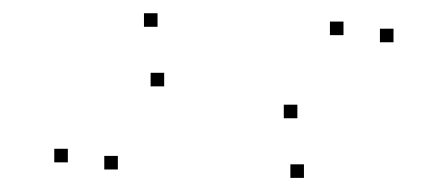

<svg xmlns="http://www.w3.org/2000/svg" viewBox="-20 -468 660 283"><path d="M560 -405.7V-425.7H540V-405.7ZM486.3 -416.2V-436.2H466.3V-416.2ZM418.3 -293.7V-313.7H398.3V-293.7ZM212.2 -428.5V-448.5H192.2V-428.5ZM80 -228.7V-248.7H60V-228.7ZM153.7 -218.2V-238.2H133.7V-218.2ZM222 -340.7V-360.7H202V-340.7ZM428 -205.8V-225.8H408V-205.8Z"/></svg>

Font: Monaspace Argon Dots Var
Style: Regular
Weight: 400
Designer: Riley Cran and the Lettermatic Team
Version: Version 1.100 (Monaspace Argon Dots)